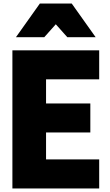

<svg xmlns="http://www.w3.org/2000/svg" viewBox="-20 -1064 620 1084"><path d="M520 -854H360L295 -927L230 -854H70L205 -1044H385ZM540 0H50V-780H540V-616H240V-480H490V-316H240V-164H540Z"/></svg>

Font: Tanohe Sans ExtraBold
Style: Regular
Weight: 800
Designer: Village Type and Design LLC & Cristiano Sobral
Foundry: Cooper Hewitt Smithsonian Design Museum
Version: Version 1.00;September 29, 2021;FontCreator 13.0.0.2655 64-b